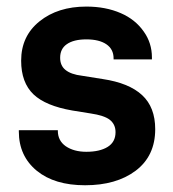

<svg xmlns="http://www.w3.org/2000/svg" viewBox="-20 -546 514 572"><path d="M89.8 -37.1Q36.1 -81.1 36.1 -154.3V-158.2H152.3V-156.2Q152.3 -127 175.8 -110.4Q200.2 -93.8 237.3 -93.8Q277.3 -93.8 300.8 -108.4Q324.2 -123 324.2 -152.3Q324.2 -175.8 306.6 -189.5Q290 -202.1 250 -208L195.3 -216.8Q116.2 -230.5 80.1 -264.6Q43 -299.8 43 -365.2Q43 -438.5 97.7 -482.4Q152.3 -526.4 237.3 -526.4Q294.9 -526.4 339.8 -506.8Q382.8 -488.3 408.2 -452.1Q432.6 -418 432.6 -375V-369.1H318.4V-372.1Q318.4 -399.4 296.9 -414.1Q275.4 -428.7 237.3 -428.7Q199.2 -428.7 178.7 -414.1Q159.2 -400.4 159.2 -374Q159.2 -350.6 174.8 -337.9Q191.4 -324.2 224.6 -320.3L286.1 -310.5Q364.3 -298.8 403.3 -262.7Q442.4 -226.6 442.4 -161.1Q442.4 -81.1 383.8 -37.1Q326.2 5.9 233.4 5.9Q142.6 5.9 89.8 -37.1Z"/></svg>

Font: Altinn-DIN
Style: DIN-Bold
Weight: 700
Designer: Charles Nix
Foundry: Altinn
Version: Version 2.00